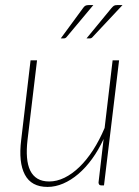

<svg xmlns="http://www.w3.org/2000/svg" viewBox="-20 -731 549 757"><path d="M449.5 -493 390 0H379.5Q373.5 0 371 -3.5Q368.5 -7 368.5 -11.5L388.5 -183Q368.5 -139.5 343 -104.5Q317.5 -69.5 288.8 -45Q260 -20.5 229 -7.2Q198 6 167.5 6Q103.5 6 78 -42.5Q52.5 -91 63.5 -179L100.5 -493H126L88.5 -179Q84 -140 86.5 -109.8Q89 -79.5 99.2 -58.5Q109.5 -37.5 128 -26.5Q146.5 -15.5 174 -15.5Q204 -15.5 234.2 -30.2Q264.5 -45 293 -72.5Q321.5 -100 346.8 -139Q372 -178 392.5 -226.5L424 -493ZM348 -711 243 -585.5Q238.5 -579.5 231 -579.5H219.5L306.5 -698Q311.5 -705.5 316.2 -708.2Q321 -711 329.5 -711ZM463 -711 345.5 -585.5Q341 -579.5 333.5 -579.5H321L418.5 -698Q425 -705.5 429 -708.2Q433 -711 442.5 -711Z"/></svg>

Font: Lato ExtraLight
Style: Italic
Weight: 275
Italic angle: -7°
Designer: Lukasz Dziedzic with Adam Twardoch and Botio Nikoltchev
Foundry: tyPoland Lukasz Dziedzic
Version: Version 2.015; 2015-08-06; http://www.latofonts.com/